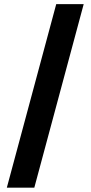

<svg xmlns="http://www.w3.org/2000/svg" viewBox="-20 -781 430 911"><path d="M142.8 109.4H12.4L246.8 -761.4H377.1Z"/></svg>

Font: Cannonade
Style: Bold
Weight: 700
Designer: Rasmus Andersson
Foundry: rsms
Version: Version 3.012;git-f93a4a705